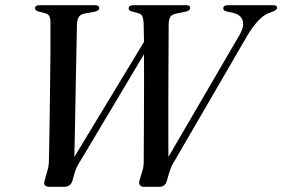

<svg xmlns="http://www.w3.org/2000/svg" viewBox="-20 -720 1088 740"><path d="M840.5 -687.5Q840.5 -700 858 -700H1032.5Q1048 -700 1048 -689.5Q1048 -681.5 1028 -674L1015.5 -669.5Q995.5 -662 973.8 -638.5Q952 -615 932.5 -581.5L650 -95Q644.5 -87 640.5 -77.8Q636.5 -68.5 632 -54.5L623 -22.5Q616.5 0 594.5 0H534.5Q524 0 519 -7Q514 -14 518 -26.5L528.5 -60.5Q531.5 -70 532.8 -79.5Q534 -89 534 -98.5Q534 -116.5 534.2 -162Q534.5 -207.5 534.8 -267.8Q535 -328 535.2 -392Q535.5 -456 535 -511L289 -98.5Q281 -86 276.5 -76.8Q272 -67.5 268 -54.5L258.5 -21.5Q251 0 227 0H171.5Q144 0 152 -24L163 -63Q168 -79 168.5 -99Q169 -115.5 169.8 -162Q170.5 -208.5 171.5 -271.5Q172.5 -334.5 173.2 -402.2Q174 -470 174.5 -530.8Q175 -591.5 174.5 -632.5Q174.5 -649 170.2 -657.5Q166 -666 154 -669L130.5 -675Q115 -679 115 -688Q115 -700 132.5 -700H346.5Q362.5 -700 362.5 -689Q362.5 -679 346 -675L307 -668Q291 -665 284.2 -655.2Q277.5 -645.5 276.5 -625Q276 -593 274.8 -534.8Q273.5 -476.5 272.2 -404Q271 -331.5 269.5 -256Q268 -180.5 266.5 -115L535 -558.5Q534.5 -582.5 534.2 -601.2Q534 -620 533.5 -632Q532.5 -649.5 528 -658.2Q523.5 -667 510.5 -670L487.5 -676Q476 -679.5 476 -687.5Q476 -700 494 -700H698.5Q713 -700 713 -689Q713 -680 697.5 -675.5L658.5 -667.5Q642.5 -664.5 636.2 -654.5Q630 -644.5 630 -622Q630 -602 629.8 -556.5Q629.5 -511 629.2 -451.2Q629 -391.5 628.8 -328.2Q628.5 -265 628.8 -208.8Q629 -152.5 629 -115L904.5 -587.5Q921.5 -617.5 915.5 -639.8Q909.5 -662 880.5 -670L852.5 -676Q840.5 -680 840.5 -687.5Z"/></svg>

Font: Fraunces 72pt S000
Style: Italic
Weight: 400
Italic angle: -16°
Version: Version 1.000; ttfautohint (v1.8.3)